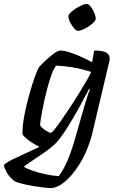

<svg xmlns="http://www.w3.org/2000/svg" viewBox="-87 -757 602 977"><path d="M170 200Q160 200 137.5 197.5Q115 195 87.5 190.5Q60 186 34 180Q8 174 -10 167Q-39 145 -52 121.5Q-65 98 -67 85Q-65 78 -47.5 67.5Q-30 57 -3 44.5Q24 32 54.5 18Q85 4 114 -10Q95 -19 75.5 -31.5Q56 -44 42.5 -56.5Q29 -69 27 -75Q27 -112 34.5 -156Q42 -200 53.5 -244Q65 -288 76.5 -325Q88 -362 97.5 -385.5Q107 -409 110 -413Q116 -421 130 -435Q144 -449 161.5 -464Q179 -479 194.5 -489.5Q210 -500 219 -500Q238 -500 265 -491.5Q292 -483 322.5 -469.5Q353 -456 382 -440L392 -500Q401 -500 414.5 -499Q428 -498 441 -494.5Q454 -491 462.5 -482.5Q471 -474 471 -459Q471 -458 471 -454.5Q471 -451 470 -448L382 -76Q372 -36 355.5 4Q339 44 317 79Q295 114 270 141.5Q245 169 219.5 184.5Q194 200 170 200ZM212 139Q232 114 253 67.5Q274 21 293 -45L347 -233Q354 -256 360.5 -275.5Q367 -295 371 -301L366 -304Q346 -265 318 -214Q290 -163 260.5 -115.5Q231 -68 204 -36Q191 -21 167.5 -2.5Q144 16 117.5 33.5Q91 51 68.5 66.5Q46 82 34 91Q48 101 80 112Q112 123 148.5 130.5Q185 138 212 139ZM172 -81Q176 -81 190.5 -98.5Q205 -116 225 -145Q245 -174 268 -208.5Q291 -243 312.5 -278Q334 -313 351.5 -343Q369 -373 377 -391Q327 -407 281 -414.5Q235 -422 199 -423Q188 -411 176.5 -380.5Q165 -350 154.5 -310.5Q144 -271 135.5 -231Q127 -191 122 -160.5Q117 -130 117 -119Q126 -106 145 -93.5Q164 -81 172 -81ZM310 -600Q301 -600 289.5 -613.5Q278 -627 269.5 -644Q261 -661 261 -673Q261 -682 272 -693Q283 -704 299 -714Q315 -724 330.5 -730.5Q346 -737 354 -737Q364 -737 374.5 -723.5Q385 -710 392.5 -692.5Q400 -675 400 -663Q400 -654 389.5 -643Q379 -632 363.5 -622Q348 -612 333.5 -606Q319 -600 310 -600Z"/></svg>

Font: Texturina Medium 12pt Medium
Style: Italic
Weight: 500
Italic angle: -11°
Version: Version 1.002